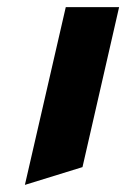

<svg xmlns="http://www.w3.org/2000/svg" viewBox="-20 -520 355 540"><path d="M165 -500H315L212 -50L50 0Z"/></svg>

Font: SOV_Meka
Style: Italic
Weight: 400
Italic angle: -13°
Version: Version 1.00